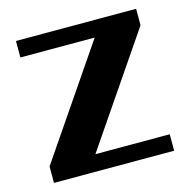

<svg xmlns="http://www.w3.org/2000/svg" viewBox="-88 -650 729 737"><g transform="rotate(-15 276.5 -282.0)"><path d="M515.6 0H38.1V-65.4L333.5 -498.5H38.1V-564H515.6V-498.5L220.2 -65.4H515.6Z"/></g></svg>

Font: Aclonica
Style: Regular
Weight: 400
Version: Version 1.001